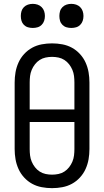

<svg xmlns="http://www.w3.org/2000/svg" viewBox="-20 -968 540 996"><path d="M250 8Q223 8 196.5 3Q170 -2 147 -14.5Q124 -27 105.5 -47Q87 -67 76 -91.5Q65 -116 60.5 -142Q56 -168 56 -195V-540Q56 -567 60.5 -593Q65 -619 76 -643.5Q87 -668 105.5 -688Q124 -708 147 -720.5Q170 -733 196.5 -738Q223 -743 250 -743Q277 -743 303.5 -738Q330 -733 353 -720.5Q376 -708 394.5 -688Q413 -668 424 -643.5Q435 -619 439.5 -593Q444 -567 444 -540V-195Q444 -168 439.5 -142Q435 -116 424 -91.5Q413 -67 394.5 -47Q376 -27 353 -14.5Q330 -2 303.5 3Q277 8 250 8ZM366 -400V-540Q366 -557 364 -573.5Q362 -590 355.5 -605.5Q349 -621 338.5 -634.5Q328 -648 314 -657Q300 -666 283.5 -669.5Q267 -673 250 -673Q233 -673 216.5 -669.5Q200 -666 186 -657Q172 -648 161.5 -634.5Q151 -621 144.5 -605.5Q138 -590 136 -573.5Q134 -557 134 -540V-400ZM250 -62Q267 -62 283.5 -65.5Q300 -69 314 -78Q328 -87 338.5 -100.5Q349 -114 355.5 -129.5Q362 -145 364 -161.5Q366 -178 366 -195V-335H134V-195Q134 -178 136 -161.5Q138 -145 144.5 -129.5Q151 -114 161.5 -100.5Q172 -87 186 -78Q200 -69 216.5 -65.5Q233 -62 250 -62ZM350 -823Q337 -823 325 -826.5Q313 -830 304 -839Q295 -848 291.5 -860Q288 -872 288 -885Q288 -898 291.5 -910Q295 -922 304 -931Q313 -940 325 -944Q337 -948 350 -948Q363 -948 375 -944Q387 -940 396 -931Q405 -922 409 -910Q413 -898 413 -885Q413 -872 409 -860Q405 -848 396 -839Q387 -830 375 -826.5Q363 -823 350 -823ZM150 -823Q137 -823 125 -826.5Q113 -830 104 -839Q95 -848 91.5 -860Q88 -872 88 -885Q88 -898 91.5 -910Q95 -922 104 -931Q113 -940 125 -944Q137 -948 150 -948Q163 -948 175 -944Q187 -940 196 -931Q205 -922 209 -910Q213 -898 213 -885Q213 -872 209 -860Q205 -848 196 -839Q187 -830 175 -826.5Q163 -823 150 -823Z"/></svg>

Font: Iosevka SS18
Style: Regular
Weight: 400
Monospace: yes
Designer: Belleve Invis
Foundry: Belleve Invis
Version: Version 25.1.1; ttfautohint (v1.8.4)